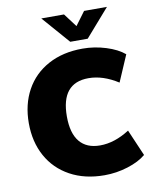

<svg xmlns="http://www.w3.org/2000/svg" viewBox="-99 -998 877 1083"><g transform="rotate(-10 339.5 -456.5)"><path d="M41 -353Q41 -460 86 -542Q131 -624 215 -669.5Q299 -715 412 -715Q480 -715 545.5 -694.5Q611 -674 650 -641L585 -490Q499 -545 416 -545Q259 -545 259 -353Q259 -257 299 -208.5Q339 -160 416 -160Q499 -160 585 -215L650 -64Q611 -31 545.5 -10.5Q480 10 412 10Q299 10 215 -36Q131 -82 86 -164Q41 -246 41 -353ZM589 -923 451 -765H351L213 -923H343L401 -846L458 -923Z"/></g></svg>

Font: Nunito Sans Heavy
Style: Regular
Weight: 400
Designer: Vernon Adams
Foundry: Vernon Adams
Version: Version 2.500